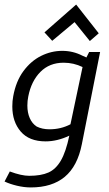

<svg xmlns="http://www.w3.org/2000/svg" viewBox="-20 -612 478 842"><path d="M0 0ZM180 8Q108 8 71 -35Q34 -78 34 -145Q34 -170 38 -190Q50 -256 83 -300.5Q116 -345 160.5 -367Q205 -389 253 -389Q300 -389 341 -368L359 -360L371 -384H419L339 20Q320 117 264 163.5Q208 210 115 210Q86 210 54.5 202.5Q23 195 0 184L23 140Q74 159 108 159Q160 159 192.5 144.5Q225 130 247 92Q269 54 284 -17Q231 8 180 8ZM289 -67 342 -318Q303 -337 259 -337Q197 -337 157 -296.5Q117 -256 104 -189Q100 -170 100 -149Q100 -118 110.5 -94Q121 -70 141 -57Q165 -45 197 -45Q247 -45 289 -67ZM374 -432 307 -515 209 -433 175 -470 314 -592 413 -466Z"/></svg>

Font: Cambay Devanagari
Style: Italic
Weight: 400
Italic angle: -11°
Designer: Pooja Saxena
Foundry: Pooja Saxena
Version: Version 1.018;PS 001.018;hotconv 1.0.70;makeotf.lib2.5.58329